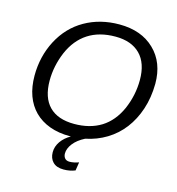

<svg xmlns="http://www.w3.org/2000/svg" viewBox="-128 -808 1035 1125"><g transform="rotate(15 389.0 -245.0)"><path d="M360 208Q317 208 295 185.5Q273 163 273 126Q273 91 294.5 60.5Q316 30 352 10H346Q277 10 222.5 -10Q168 -30 130.5 -67.5Q93 -105 73.5 -158.5Q54 -212 54 -280Q54 -396 105 -494Q157 -593 249 -645.5Q341 -698 458 -698Q592 -698 671 -621Q750 -545 750 -416Q749 -331 725.5 -260.5Q702 -190 661 -136.5Q620 -83 562.5 -48Q505 -13 436 1Q391 24 367.5 54.5Q344 85 344 115Q344 132 353.5 143.5Q363 155 382 155Q407 155 438 144L430 195Q398 208 360 208ZM454 -623Q356 -623 288 -579Q220 -535 183 -449Q147 -363 147 -275Q147 -172 199 -119Q251 -66 351 -66Q446 -66 514 -108Q581 -150 619 -234Q657 -321 657 -414Q657 -516 604 -569.5Q551 -623 454 -623Z"/></g></svg>

Font: Libra Sans Modern
Style: Italic
Weight: 400
Italic angle: -12°
Foundry: Stefan Peev, Context Ltd
Version: Version 1.000